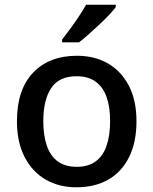

<svg xmlns="http://www.w3.org/2000/svg" viewBox="-20 -786 651 816"><path d="M560 -271Q560 -181 528.5 -118Q497 -55 440 -22.5Q383 10 304 10Q231 10 174.5 -22.5Q118 -55 85 -118Q52 -181 52 -271Q52 -405 120.5 -477Q189 -549 307 -549Q382 -549 438.5 -516.5Q495 -484 527.5 -422Q560 -360 560 -271ZM164 -271Q164 -211 179 -167Q194 -123 225.5 -100Q257 -77 306 -77Q355 -77 386.5 -100Q418 -123 433 -167Q448 -211 448 -271Q448 -331 433 -373.5Q418 -416 386.5 -439Q355 -462 305 -462Q231 -462 197.5 -411.5Q164 -361 164 -271ZM472 -756Q462 -742 443 -722Q424 -702 401 -680.5Q378 -659 356 -639.5Q334 -620 316 -606H244V-618Q259 -637 278 -663Q297 -689 315.5 -716.5Q334 -744 346 -766H472Z"/></svg>

Font: Noto Sans Syriac Eastern Medium
Style: Regular
Weight: 500
Designer: Patrick Giasson and the Monotype Design Team
Foundry: Monotype Imaging Inc.
Version: Version 3.001